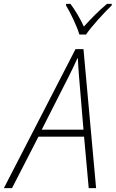

<svg xmlns="http://www.w3.org/2000/svg" viewBox="-77 -969 596 989"><path d="M332 -791H366C396 -835 459 -903 498 -941L499 -949H474C433 -915 389 -870 355 -832C337 -872 310 -917 286 -949H264L263 -941C286 -904 320 -832 332 -791ZM-57 0H-15L121 -265H356L380 0H418L353 -716H312ZM138 -301 277 -575C294 -609 309 -640 322 -669H324C325 -640 328 -606 330 -576L353 -301Z"/></svg>

Font: Noto Sans SemiCondensed ExtraLight
Style: Italic
Weight: 200
Width: 4
Italic angle: -12°
Designer: Monotype Design Team
Foundry: Monotype Imaging Inc.
Version: Version 2.013